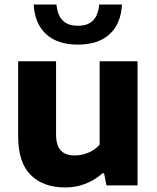

<svg xmlns="http://www.w3.org/2000/svg" viewBox="-20 -817 690 846"><path d="M60 -217V-547H227V-226.5Q227 -175.5 248 -153.8Q269 -132 309.5 -132Q339.5 -132 369.2 -144.2Q399 -156.5 419 -179.5V-547H586V0H449L438.5 -53.5H431.5Q398 -23 355.8 -7Q313.5 9 267.5 9Q171 9 115.5 -45.8Q60 -100.5 60 -217ZM128.5 -797H229Q233 -750.5 256 -727Q279 -703.5 323.5 -703.5Q367.5 -703.5 390.2 -727Q413 -750.5 417 -797H517.5Q513 -712.5 463 -666.5Q413 -620.5 323.5 -620.5Q233.5 -620.5 183.2 -666.5Q133 -712.5 128.5 -797Z"/></svg>

Font: Encode Sans Semi Expanded
Style: Bold
Weight: 700
Width: 6
Designer: Multiple Designers
Foundry: Impallari Type
Version: Version 2.000